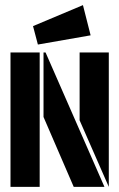

<svg xmlns="http://www.w3.org/2000/svg" viewBox="-20 -730 466 750"><path d="M109 -628 304 -710 334 -592 128 -556ZM158 -525 388 0H268L150 -273V-525ZM21 0V-525H135V0ZM291 -260V-525H405V0Z"/></svg>

Font: BroshK
Style: Medium
Weight: 500
Designer: gluk
Foundry: gluk
Version: Version 0.60